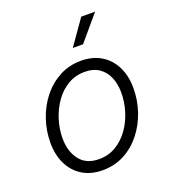

<svg xmlns="http://www.w3.org/2000/svg" viewBox="-139 -858 860 971"><g transform="rotate(-20 290.5 -372.5)"><path d="M248 11.2Q185.5 11.2 140.1 -16.4Q94.7 -43.9 70.1 -93.8Q45.4 -143.6 45.4 -209.5Q45.4 -272.9 65.7 -333.3Q85.9 -393.6 123.8 -441.7Q161.6 -489.7 214.4 -518.3Q267.1 -546.9 332 -546.9Q394.5 -546.9 439.9 -519.3Q485.4 -491.7 510 -442.1Q534.7 -392.6 534.7 -326.2Q534.7 -262.2 514.4 -201.9Q494.1 -141.6 456.1 -93.3Q418 -44.9 365.2 -16.8Q312.5 11.2 248 11.2ZM249.5 -47.9Q300.8 -47.9 341.6 -72.5Q382.3 -97.2 410.9 -137.7Q439.5 -178.2 454.3 -227.3Q469.2 -276.4 469.2 -325.2Q469.2 -372.6 453.6 -409.2Q438 -445.8 407.2 -466.8Q376.5 -487.8 330.6 -487.8Q279.8 -487.8 239.3 -463.6Q198.7 -439.5 170.2 -398.9Q141.6 -358.4 126.2 -309.1Q110.8 -259.8 110.8 -209.5Q110.8 -139.2 145.8 -93.5Q180.7 -47.9 249.5 -47.9ZM315.9 -621.6 410.2 -755.9H484.9L371.1 -621.6Z"/></g></svg>

Font: Inter 18pt Light
Style: Italic
Weight: 300
Italic angle: -9.3988°
Designer: Rasmus Andersson
Foundry: rsms
Version: Version 4.001;git-66647c0bb